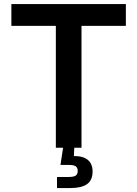

<svg xmlns="http://www.w3.org/2000/svg" viewBox="-20 -748 695 972"><path d="M37.6 -617.2V-727.5H617.2V-617.2H392.6V0H262.7V-617.2ZM268.6 204.1V147.9H328.6Q353 147.9 363.3 140.9Q373.5 133.8 373.5 117.2Q373.5 101.1 363.3 94Q353 86.9 328.6 86.9H286.1L302.7 -22H356V0L354 42Q400.4 41.5 424.6 61.5Q448.7 81.5 448.7 120.1Q448.7 164.1 420.7 184.1Q392.6 204.1 333.5 204.1Z"/></svg>

Font: Inter 17pt SemiBold
Style: Regular
Weight: 600
Version: Version 4.001;git-66647c0bb